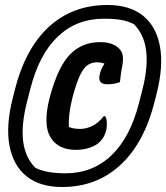

<svg xmlns="http://www.w3.org/2000/svg" viewBox="-20 -735 666 770"><path d="M411 -715Q500 -715 553.5 -672Q607 -629 621.5 -549Q636 -469 608 -359L601 -331Q559 -162 463 -73.5Q367 15 229 15Q140 15 86.5 -28Q33 -71 18 -151Q3 -231 31 -341L38 -369Q80 -539 175.5 -627Q271 -715 411 -715ZM396 -660Q287 -660 211.5 -588Q136 -516 101 -376L88 -325Q41 -142 122 -62Q165 -40 243 -40Q352 -40 427.5 -112.5Q503 -185 538 -324L551 -375Q598 -558 517 -638Q494 -650 466 -655Q438 -660 396 -660ZM380 -566Q407 -566 425 -560Q443 -554 456 -542Q470 -529 472.5 -510.5Q475 -492 469 -463Q466 -449 464.5 -435Q463 -421 461 -406Q439 -397 410 -397Q373 -397 379 -432Q381 -442 385 -453Q389 -464 399 -480Q385 -485 368 -485Q349 -485 333 -475Q317 -465 303 -437.5Q289 -410 274 -356L271 -345Q262 -310 258.5 -281Q255 -252 256 -226Q273 -218 302 -218Q325 -218 349.5 -229.5Q374 -241 396 -269H402Q407 -260 408 -250Q409 -240 408 -226Q405 -190 378 -164Q364 -151 339.5 -142.5Q315 -134 284 -134Q214 -134 183 -183.5Q152 -233 178 -339L181 -350Q214 -470 262 -518Q310 -566 380 -566Z"/></svg>

Font: Recursive Mn Csl St XBd
Style: Italic
Weight: 800
Italic angle: -15°
Monospace: yes
Version: Version 1.079;hotconv 1.0.112;makeotfexe 2.5.65598; ttfautoh